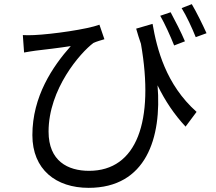

<svg xmlns="http://www.w3.org/2000/svg" viewBox="-20 -839 1040 925"><path d="M715 -724 636 -701C643 -676 651 -651 659 -628C724 -256 640 -16 409 -16C307 -16 214 -63 214 -205C214 -410 367 -585 430 -632C444 -639 470 -646 483 -650L459 -720C401 -698 232 -674 144 -670C125 -669 105 -669 90 -670L96 -586C116 -590 133 -592 152 -595C188 -599 271 -609 321 -617C233 -518 136 -374 136 -188C136 -22 250 66 407 66C684 66 760 -175 739 -428C776 -352 820 -287 874 -229L927 -300C779 -432 736 -603 715 -724ZM802 -780 752 -763C774 -725 801 -665 819 -620L871 -640C854 -681 822 -743 802 -780ZM904 -819 855 -800C878 -763 905 -705 923 -660L975 -679C956 -721 926 -782 904 -819Z"/></svg>

Font: Source Han Sans HK
Style: Regular
Weight: 400
Designer: Ryoko NISHIZUKA 西塚涼子 (kana, bopomofo & ideographs); Paul D. Hunt (Latin, Greek & Cyrillic); Sandoll Communications 산돌커뮤니
Foundry: Adobe
Version: Version 2.000;hotconv 1.0.107;makeotfexe 2.5.65593